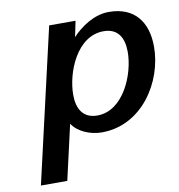

<svg xmlns="http://www.w3.org/2000/svg" viewBox="-80 -587 804 860"><g transform="rotate(-10 322.0 -156.5)"><path d="M37 200H157L214 -50C239 -11 294 13 348 13C531 13 644 -165 644 -325C644 -436 589 -513 471 -513C404 -513 342 -470 303 -428L318 -500H198ZM250 -175C250 -276 311 -432 433 -432C498 -432 524 -387 524 -322C524 -221 460 -65 341 -65C273 -65 250 -115 250 -175Z"/></g></svg>

Font: Perun SemiBold Italic
Style: Regular
Weight: 400
Italic angle: -12°
Foundry: Copyright (c) Stefan Peev, Context Ltd, 2016
Version: Version 1.026